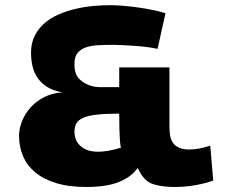

<svg xmlns="http://www.w3.org/2000/svg" viewBox="-20 -724 900 758"><path d="M648.9 -222.7Q648.9 -205.1 651.6 -189Q654.3 -172.9 662.6 -160.6Q670.9 -148.4 686.5 -141.1Q702.1 -133.8 728 -133.8Q744.6 -133.8 764.6 -137.2Q784.7 -140.6 810.1 -148.9L821.8 -11.2Q791 0 751.2 7.1Q711.4 14.2 667 14.2Q648.4 14.2 628.2 12Q607.9 9.8 587.4 3.9Q574.7 0.5 564.9 -6.3Q555.2 -13.2 547.6 -22Q540 -30.8 534.2 -40.8Q528.3 -50.8 523.4 -61Q500.5 -26.9 451.4 -6.3Q402.3 14.2 320.8 14.2Q251 14.2 200.7 -1.5Q150.4 -17.1 118.2 -44.4Q85.9 -71.8 70.6 -108.4Q55.2 -145 55.2 -187.5Q55.2 -215.3 66.7 -244.9Q78.1 -274.4 100.1 -299.1Q122.1 -323.7 154.1 -340.3Q186 -356.9 227.1 -359.4Q189.5 -365.7 165.3 -381.3Q141.1 -397 127.2 -418.2Q113.3 -439.5 107.9 -464.6Q102.5 -489.7 102.5 -515.6Q102.5 -554.2 117.2 -583Q131.8 -611.8 156.2 -632.8Q180.7 -653.8 212.6 -667.5Q244.6 -681.2 279.3 -689.2Q314 -697.3 348.9 -700.4Q383.8 -703.6 414.6 -703.6Q436.5 -703.6 465.6 -701.2Q494.6 -698.7 524.7 -694.6Q554.7 -690.4 583.3 -684.6Q611.8 -678.7 633.3 -671.9L602.1 -531.2Q562.5 -539.6 508.5 -543.2Q454.6 -546.9 426.3 -546.9Q394 -546.9 366.2 -545.4Q338.4 -543.9 317.9 -536.6Q297.4 -529.3 285.6 -514.2Q273.9 -499 273.9 -471.2Q273.9 -457 275.9 -446.8Q277.8 -436.5 281.5 -428.7Q285.2 -420.9 290.5 -415Q295.9 -409.2 302.7 -403.8Q316.4 -393.1 335.2 -386.5Q354 -379.9 377.4 -379.9H450.7V-458H648.9ZM457.5 -141.1Q456.5 -143.6 455.3 -151.1Q454.1 -158.7 453.1 -174.1Q452.1 -189.5 451.4 -214.1Q450.7 -238.8 450.7 -275.4Q396.5 -275.4 362.1 -271.5Q327.6 -267.6 308.1 -258.8Q288.6 -250 281.2 -236.3Q273.9 -222.7 273.9 -203.1Q273.9 -189.9 278.6 -176.3Q283.2 -162.6 294.2 -151.1Q305.2 -139.6 323 -132.3Q340.8 -125 367.7 -125Q385.3 -125 407.5 -128.7Q429.7 -132.3 457.5 -141.1Z"/></svg>

Font: Candal
Style: Regular
Weight: 400
Designer: vernon adams
Foundry: vernon adams
Version: Version 1.000